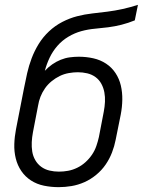

<svg xmlns="http://www.w3.org/2000/svg" viewBox="-20 -760 590 792"><path d="M222 12Q191 12 161.5 6Q132 0 108 -15.5Q84 -31 68 -54.5Q52 -78 45 -106.5Q38 -135 39 -165.5Q40 -196 46 -227L79 -396Q85 -427 92 -458Q99 -489 110.5 -519.5Q122 -550 139.5 -578.5Q157 -607 182 -630.5Q207 -654 237 -669.5Q267 -685 298 -693Q329 -701 360.5 -704.5Q392 -708 423.5 -712Q455 -716 486.5 -723Q518 -730 549 -740L536 -676Q509 -665 481.5 -658Q454 -651 426.5 -647.5Q399 -644 371 -641.5Q343 -639 315.5 -631.5Q288 -624 262 -608.5Q236 -593 216.5 -570.5Q197 -548 184.5 -521.5Q172 -495 165 -468Q179 -483 195.5 -494.5Q212 -506 230.5 -513.5Q249 -521 268 -523.5Q287 -526 305 -526Q336 -526 365 -519.5Q394 -513 417.5 -497.5Q441 -482 456.5 -458.5Q472 -435 478.5 -407Q485 -379 484.5 -348.5Q484 -318 478 -287L457 -183Q452 -157 442 -131Q432 -105 416 -81.5Q400 -58 377 -39Q354 -20 328 -8.5Q302 3 275 7.5Q248 12 222 12ZM223 -52Q242 -52 261 -55.5Q280 -59 298.5 -68Q317 -77 332.5 -91Q348 -105 359.5 -122Q371 -139 377.5 -158Q384 -177 388 -195L408 -299Q412 -320 413 -340Q414 -360 410.5 -379Q407 -398 398 -414.5Q389 -431 374 -442Q359 -453 340 -457.5Q321 -462 301 -462Q283 -462 263.5 -458.5Q244 -455 226.5 -446.5Q209 -438 193 -425Q177 -412 165.5 -395.5Q154 -379 147 -361Q140 -343 137 -324L116 -215Q112 -194 111 -174Q110 -154 113 -135Q116 -116 125.5 -99.5Q135 -83 150 -72Q165 -61 184 -56.5Q203 -52 223 -52Z"/></svg>

Font: Lode
Style: Italic
Weight: 400
Italic angle: -11°
Monospace: yes
Designer: Belleve Invis
Foundry: Belleve Invis
Version: Version 29.2.0; ttfautohint (v1.8.3)